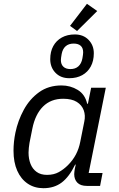

<svg xmlns="http://www.w3.org/2000/svg" viewBox="-20 -977 623 1009"><path d="M506 0H437Q403 0 386.5 -17Q370 -34 370 -62Q370 -68 371 -75Q372 -82 373 -89L378 -112H375Q344 -48 304.5 -18Q265 12 208 12Q161 12 125.5 -12Q90 -36 70.5 -80Q51 -124 51 -185Q51 -208 53.5 -232Q56 -256 61 -280Q74 -343 105 -400Q136 -457 185.5 -492.5Q235 -528 303 -528Q350 -528 388.5 -504.5Q427 -481 438 -432H442L459 -516H536L446 -68H519ZM227 -58Q263 -58 289 -72.5Q315 -87 337 -109Q363 -135 379 -165.5Q395 -196 402 -233L423 -338Q430 -370 420 -397.5Q410 -425 383.5 -441.5Q357 -458 312 -458Q247 -458 206 -417Q165 -376 150 -301L135 -226Q133 -213 131.5 -200Q130 -187 130 -175Q130 -142 140.5 -115.5Q151 -89 172.5 -73.5Q194 -58 227 -58ZM491 -919 385 -814 348 -841 437 -957ZM344 -566Q299 -566 271.5 -594.5Q244 -623 244 -666Q244 -706 260 -735Q276 -764 305 -780Q334 -796 373 -796Q418 -796 445.5 -767.5Q473 -739 473 -697Q473 -657 457 -627.5Q441 -598 412 -582Q383 -566 344 -566ZM350 -614Q376 -614 392 -628.5Q408 -643 413 -670Q415 -681 416 -689Q417 -697 417 -702Q417 -725 404 -736.5Q391 -748 367 -748Q341 -748 325 -734Q309 -720 304 -693Q302 -682 301 -674Q300 -666 300 -661Q300 -639 313 -626.5Q326 -614 350 -614Z"/></svg>

Font: IBM Plex Sans Var
Style: Italic
Weight: 400
Italic angle: -11.31°
Designer: Mike Abbink, Paul van der Laan, Pieter van Rosmalen
Foundry: Bold Monday
Version: Version 1.001